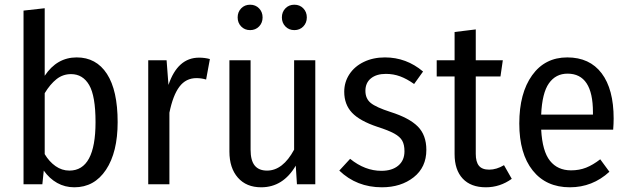

<svg xmlns="http://www.w3.org/2000/svg" viewBox="-20 -783 2672 816"><path d="M480 -264Q480 -136 430.5 -61.5Q381 13 296 13Q256 13 223 -5.5Q190 -24 166 -58L160 0H80V-738L170 -748V-461Q222 -539 306 -539Q389 -539 434.5 -469Q480 -399 480 -264ZM386 -264Q386 -375 359 -421.5Q332 -468 282 -468Q247 -468 220 -446.5Q193 -425 170 -387V-128Q189 -96 216 -77Q243 -58 275 -58Q386 -58 386 -264Z M872 -532 856 -445Q836 -451 815 -451Q770 -451 742.5 -414.5Q715 -378 700 -304V0H610V-527H688L696 -422Q735 -538 826 -538Q851 -538 872 -532Z M1320 0H1242L1237 -79Q1183 13 1090 13Q1027 13 991 -28Q955 -69 955 -139V-527H1045V-147Q1045 -101 1062.5 -79.5Q1080 -58 1115 -58Q1182 -58 1230 -147V-527H1320ZM1096 -709Q1096 -686 1081 -670.5Q1066 -655 1043 -655Q1020 -655 1005 -670.5Q990 -686 990 -709Q990 -732 1005 -747.5Q1020 -763 1043 -763Q1066 -763 1081 -747.5Q1096 -732 1096 -709ZM1284 -709Q1284 -686 1269 -670.5Q1254 -655 1231 -655Q1208 -655 1193 -670.5Q1178 -686 1178 -709Q1178 -732 1193 -747.5Q1208 -763 1231 -763Q1254 -763 1269 -747.5Q1284 -732 1284 -709Z M1778 -479 1740 -426Q1709 -448 1680.5 -458.5Q1652 -469 1620 -469Q1580 -469 1556.5 -450Q1533 -431 1533 -397Q1533 -364 1555.5 -345.5Q1578 -327 1640 -307Q1719 -282 1755.5 -245.5Q1792 -209 1792 -146Q1792 -72 1738 -29.5Q1684 13 1603 13Q1496 13 1422 -58L1468 -108Q1531 -57 1601 -57Q1646 -57 1672.5 -79Q1699 -101 1699 -140Q1699 -168 1689.5 -185Q1680 -202 1655.5 -215.5Q1631 -229 1584 -244Q1509 -269 1476 -304Q1443 -339 1443 -393Q1443 -434 1465 -467.5Q1487 -501 1526.5 -520Q1566 -539 1616 -539Q1707 -539 1778 -479Z M2155 -23Q2105 13 2045 13Q1981 13 1946.5 -24Q1912 -61 1912 -128V-458H1836V-527H1912V-647L2002 -658V-527H2117L2107 -458H2002V-129Q2002 -95 2015.5 -78.5Q2029 -62 2059 -62Q2090 -62 2122 -81Z M2586 -232H2280Q2285 -140 2317.5 -99.5Q2350 -59 2407 -59Q2442 -59 2471 -70.5Q2500 -82 2531 -106L2570 -53Q2498 13 2402 13Q2301 13 2244 -58.5Q2187 -130 2187 -258Q2187 -387 2241.5 -463Q2296 -539 2391 -539Q2486 -539 2537 -471.5Q2588 -404 2588 -279Q2588 -258 2586 -232ZM2500 -306Q2500 -470 2392 -470Q2342 -470 2313 -429Q2284 -388 2280 -296H2500Z"/></svg>

Font: Fira Sans Condensed
Style: Regular
Weight: 400
Width: 3
Designer: bBox Type GmbH & Carrois Corporate GbR & Edenspiekermann AG
Foundry: bBox Type GmbH & Carrois Corporate GbR & Edenspiekermann AG
Version: Version 4.301